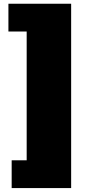

<svg xmlns="http://www.w3.org/2000/svg" viewBox="-20 -797 504 1012"><path d="M41.5 194.3V47.9H120.6V-630.9H24.4V-777.3H355V194.3Z"/></svg>

Font: Bevan
Style: Regular
Weight: 400
Designer: Vernon Adams
Foundry: Vernon Adams
Version: Version 2.100; ttfautohint (v1.8.3)